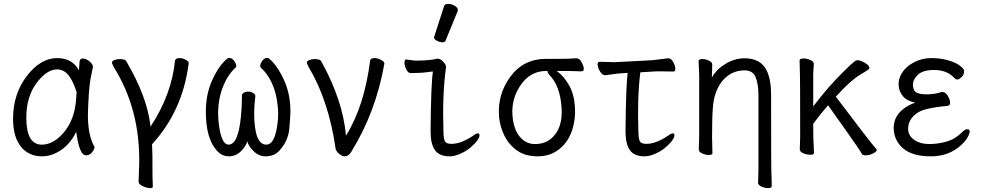

<svg xmlns="http://www.w3.org/2000/svg" viewBox="-20 -784 5040 985"><path d="M195 18Q127 18 87 -32Q47 -82 47 -175Q47 -302 117.5 -394Q188 -486 273 -486Q351 -486 385 -423Q387 -445 388 -466Q389 -484 404.5 -484Q420 -484 437.5 -470.5Q455 -457 457 -442Q452 -420 444 -377Q439 -347 436 -306Q431 -225 431 -193Q431 -91 463 -34L465 -29Q465 -19 452.5 -3Q440 13 422 13Q406 13 395.5 -8.5Q385 -30 379 -60.5Q373 -91 371 -108Q343 -49 295 -15.5Q247 18 195 18ZM194 -42Q236 -42 274 -72Q367 -147 372 -296Q372 -304 373 -311Q362 -347 346 -376Q318 -428 273 -428Q220 -428 167.5 -358Q115 -288 115 -180Q115 -42 194 -42Z M764 174Q764 181 749.5 181Q735 181 713.5 171.5Q692 162 691 150V148Q693 99 694 63Q701 -221 563 -441L554 -461Q554 -471 567 -476Q580 -481 595 -481Q625 -481 630 -466Q733 -290 751 -145Q752 -139 752 -134Q861 -299 878 -475Q883 -486 901 -486Q917 -486 933.5 -477Q950 -468 948 -458Q916 -213 760 -44Q763 12 762 71Q762 120 764 174Z M1343 18Q1307 18 1280 -9.5Q1253 -37 1249 -59Q1241 -32 1215 -7Q1189 18 1154 18Q1119 18 1093 -11Q1036 -72 1036 -212Q1036 -298 1067 -369Q1095 -434 1135 -474Q1148 -487 1154 -487Q1170 -487 1181 -472Q1192 -457 1192 -446Q1192 -438 1186 -435Q1158 -409 1137 -368Q1099 -294 1099 -201L1100 -173Q1111 -42 1153 -42Q1202 -42 1216 -186Q1221 -235 1221 -279V-296Q1221 -302 1230 -308Q1239 -314 1253 -314Q1267 -314 1278.5 -307Q1290 -300 1290 -291Q1284 -246 1284 -206Q1284 -42 1346 -42Q1395 -42 1406 -173L1407 -201Q1407 -237 1398.5 -282.5Q1390 -328 1369.5 -368.5Q1349 -409 1320 -435Q1315 -438 1315 -446Q1315 -457 1325.5 -472Q1336 -487 1352 -487Q1358 -487 1371 -474Q1411 -434 1439 -369Q1470 -298 1470 -212Q1470 -191 1464.5 -126Q1459 -61 1413 -11Q1387 18 1343 18Z M1749 18Q1738 18 1728 11Q1708 -2 1702 -19Q1667 -267 1563 -441L1554 -461Q1554 -471 1567 -476Q1580 -481 1595 -481Q1625 -481 1630 -466Q1739 -268 1755 -88Q1850 -241 1879 -475Q1883 -486 1901 -486Q1917 -486 1934.5 -477Q1952 -468 1952 -458Q1908 -208 1782 -5Q1768 18 1749 18Z M2287 18Q2234 18 2211.5 -13.5Q2189 -45 2189 -110Q2191 -356 2201 -417L2189 -416Q2150 -410 2124.5 -410Q2099 -410 2086 -409Q2074 -409 2064.5 -428Q2055 -447 2055 -462Q2055 -479 2064 -479Q2102 -473 2113 -473Q2184 -473 2224 -483Q2243 -483 2261 -459Q2271 -447 2267 -430Q2249 -297 2255 -108Q2256 -69 2263.5 -57.5Q2271 -46 2297 -46Q2344 -46 2406 -87Q2423 -100 2432 -100Q2440 -100 2440 -89Q2440 -79 2427.5 -62Q2415 -45 2393 -26.5Q2371 -8 2341 5Q2311 18 2287 18ZM2266 -576Q2263 -567 2249.5 -567Q2236 -567 2221.5 -575Q2207 -583 2207 -589.5Q2207 -596 2208 -597L2258 -752Q2261 -764 2278.5 -764Q2296 -764 2312.5 -754.5Q2329 -745 2329 -732Q2329 -729 2328 -727Z M2540 -189Q2532 -301 2599 -391.5Q2666 -482 2781 -482H2843Q2900 -482 2935 -485H2936Q2953 -485 2963.5 -465.5Q2974 -446 2975 -432Q2976 -418 2962 -418Q2914 -420 2851 -420H2836Q2873 -393 2899 -347.5Q2925 -302 2929.5 -237Q2934 -172 2914 -113Q2894 -54 2848 -18Q2802 18 2738.5 18Q2675 18 2633.5 -11Q2592 -40 2568 -87.5Q2544 -135 2540 -189ZM2804 -70Q2869 -122 2861 -233Q2853 -344 2799 -399Q2790 -409 2789 -417V-420H2782Q2702 -420 2652.5 -349.5Q2603 -279 2609 -193Q2614 -123 2645.5 -84Q2677 -45 2724.5 -45Q2772 -45 2804 -70Z M3287 18Q3234 18 3211.5 -13.5Q3189 -45 3189 -110Q3191 -343 3200 -410L3167 -408Q3149 -407 3122.5 -403Q3096 -399 3085 -398H3084Q3071 -398 3059.5 -415.5Q3048 -433 3046 -450Q3044 -467 3057 -467L3134 -465L3325 -475Q3346 -477 3370.5 -480.5Q3395 -484 3407 -485H3409Q3422 -485 3432.5 -467.5Q3443 -450 3444.5 -433.5Q3446 -417 3434 -417L3369 -418Q3359 -418 3349 -418Q3339 -418 3331 -417L3265 -413Q3249 -285 3255 -108Q3256 -69 3263.5 -57.5Q3271 -46 3297 -46Q3344 -46 3406 -87Q3423 -100 3432 -100Q3440 -100 3440 -89Q3440 -79 3427.5 -62Q3415 -45 3393 -26.5Q3371 -8 3341 5Q3311 18 3287 18Z M3919 181Q3903 181 3886 173Q3869 165 3869 153Q3870 145 3870 125.5Q3870 106 3871 86V-293Q3871 -353 3856.5 -388Q3842 -423 3800 -423Q3731 -423 3685 -368Q3642 -313 3637 -229Q3633 -184 3633 -79Q3633 -56 3635 2Q3635 11 3615 11Q3599 11 3582 3Q3565 -5 3565 -17Q3565 -44 3567 -88V-395Q3564 -458 3564 -471Q3564 -481 3584 -481Q3600 -481 3617 -473Q3634 -465 3634 -453L3632 -386Q3655 -428 3702 -456.5Q3749 -485 3800 -485Q3883 -485 3914 -421Q3936 -374 3936 -297Q3936 71 3937 92Q3939 137 3939 172Q3939 181 3919 181Z M4421 13Q4405 13 4400.5 4Q4396 -5 4383 -24L4365 -50Q4341 -86 4228 -244Q4189 -199 4152 -149Q4152 -60 4154 -46Q4156 -17 4156 0Q4156 10 4136 10Q4120 10 4101.5 2.5Q4083 -5 4083 -18L4085 -81Q4085 -378 4084 -398Q4082 -454 4082 -474Q4083 -484 4102 -484Q4118 -484 4136.5 -476.5Q4155 -469 4155 -456Q4155 -446 4152 -405Q4152 -309 4152 -238Q4233 -345 4315 -424Q4344 -454 4368 -472Q4373 -475 4382 -475Q4391 -475 4405 -468Q4439 -452 4440 -436Q4441 -431 4436 -428Q4416 -414 4394 -401.5Q4372 -389 4339 -360Q4313 -337 4268 -288Q4443 -56 4475 -20Q4478 -19 4478 -15Q4478 -6 4458.5 3.5Q4439 13 4421 13Z M4910 -39Q4848 18 4755.5 18Q4663 18 4616 -20.5Q4569 -59 4565 -119Q4560 -214 4675 -258Q4634 -265 4613 -289.5Q4592 -314 4590 -346.5Q4588 -379 4607.5 -410.5Q4627 -442 4668 -464Q4709 -486 4757 -486Q4805 -486 4844.5 -474.5Q4884 -463 4904.5 -447Q4925 -431 4926 -422Q4927 -402 4913.5 -389Q4900 -376 4892.5 -376Q4885 -376 4880 -380L4870 -390Q4834 -425 4771 -425Q4714 -425 4688 -399.5Q4662 -374 4663.5 -346Q4665 -318 4682 -309Q4699 -300 4736.5 -300Q4774 -300 4811 -312H4815Q4830 -312 4841.5 -293.5Q4853 -275 4854 -258.5Q4855 -242 4841 -241Q4750 -232 4713.5 -218.5Q4677 -205 4657 -178Q4637 -151 4639 -118.5Q4641 -86 4671.5 -65.5Q4702 -45 4746.5 -45Q4791 -45 4835.5 -57.5Q4880 -70 4916 -106Q4930 -121 4942 -121Q4954 -121 4954.5 -110.5Q4955 -100 4945 -81Q4935 -62 4910 -39Z"/></svg>

Font: LXGW WenKai Mono Lite
Style: Regular
Weight: 400
Monospace: yes
Designer: LXGW / Fontworks Inc.
Foundry: LXGW / Fontworks Inc.
Version: Version 1.520; June 14, 2025